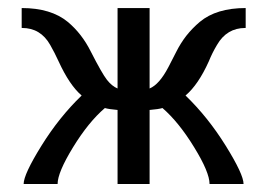

<svg xmlns="http://www.w3.org/2000/svg" viewBox="-20 -460 668 480"><path d="M354 -185.1V0H273.9V-185.1Q252 -187 242.2 -189.9Q201.2 -154.8 162.6 -91.8Q124 -28.8 124 0H39.1Q39.1 -23.9 83.5 -95.5Q127.9 -167 184.1 -221.2Q153.8 -247.1 126.5 -306.6Q116.7 -328.1 105.5 -347.7Q81.5 -390.1 35.2 -390.1H34.2V-439.9Q107.4 -439.9 149.4 -405.3Q184.6 -376 207 -331.1Q234.9 -276.4 247.3 -260.5Q259.8 -244.6 273.9 -238.8V-439.9H354V-238.8Q378.4 -249 400.9 -292Q410.2 -309.6 420.7 -330.6Q431.2 -351.6 445.8 -370.6Q460.9 -389.6 479.5 -405.3Q521 -439.9 594.2 -439.9V-390.1H593.3Q546.9 -390.1 522.5 -347.7Q510.7 -328.1 502 -306.6Q475.6 -248 443.8 -221.2Q500 -167 544.4 -95.5Q588.9 -23.9 588.9 0H503.9Q503.9 -29.3 465.3 -92Q426.8 -154.8 386.2 -189.9Q376.5 -187 354 -185.1Z"/></svg>

Font: Pfennig
Style: Medium
Weight: 500
Version: Version 20120410 ; ttfautohint (v0.8)